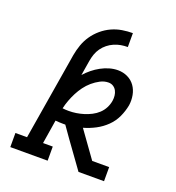

<svg xmlns="http://www.w3.org/2000/svg" viewBox="-133 -841 866 947"><g transform="rotate(20 300.0 -367.5)"><path d="M27 0V-74H88L164 -533Q169 -561 178.5 -588Q188 -615 204.5 -639Q221 -663 244 -682.5Q267 -702 293.5 -714Q320 -726 348 -730.5Q376 -735 403 -735V-662Q385 -662 367.5 -659Q350 -656 332.5 -648.5Q315 -641 300 -629Q285 -617 274 -601.5Q263 -586 257 -568.5Q251 -551 248 -533L235 -454Q251 -472 269.5 -487Q288 -502 309 -513.5Q330 -525 352.5 -531.5Q375 -538 397 -538Q425 -538 448.5 -526.5Q472 -515 486.5 -494.5Q501 -474 506 -447.5Q511 -421 507 -394Q501 -362 487 -331.5Q473 -301 448.5 -277Q424 -253 393.5 -237Q363 -221 331 -212L430 -74H519V0H385L287 -136L244 -197Q241 -197 237.5 -197Q234 -197 231 -197Q221 -197 211.5 -197.5Q202 -198 192 -199L172 -74H223V0ZM236 -266Q256 -266 275.5 -269Q295 -272 314.5 -278Q334 -284 352.5 -293.5Q371 -303 386 -317Q401 -331 410.5 -349.5Q420 -368 423 -388Q425 -401 423.5 -414.5Q422 -428 416 -439.5Q410 -451 399 -458Q388 -465 374 -465Q352 -465 331 -454Q310 -443 292 -427.5Q274 -412 260 -393Q246 -374 235.5 -353.5Q225 -333 217 -311.5Q209 -290 204 -268Q212 -267 220 -266.5Q228 -266 236 -266Z"/></g></svg>

Font: Iosevka Curly Slab Extended
Style: Italic
Weight: 400
Width: 7
Italic angle: -9°
Monospace: yes
Designer: Belleve Invis
Foundry: Belleve Invis
Version: Version 11.1.0; ttfautohint (v1.8.3)